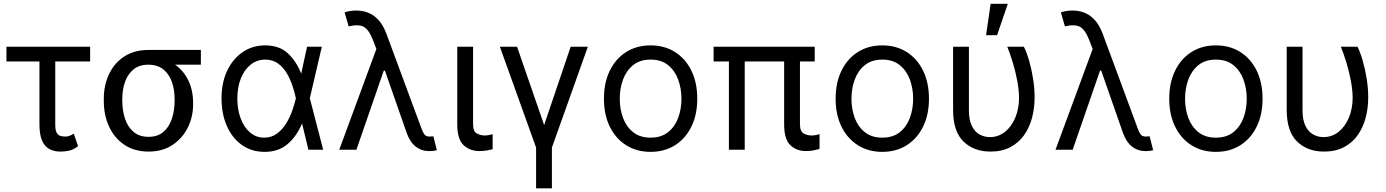

<svg xmlns="http://www.w3.org/2000/svg" viewBox="-20 -793 7344 1017"><path d="M457.4 -545.5V-467.3H272.7V-132.1Q272.7 -100.9 281.4 -87.9Q290.1 -74.9 302.7 -72.3Q315.3 -69.6 326.7 -69.6Q339.5 -69.6 351.4 -74.8Q363.3 -79.9 370.7 -85.2L393.5 -18.5Q369 -0.4 346.8 4.8Q324.6 9.9 301.1 9.9Q245.7 9.9 217.3 -23.8Q188.9 -57.5 188.9 -136.4V-467.3H14.2V-545.5Z M529.8 -258.5V-269.9Q529.8 -343 558.1 -401.6Q586.3 -460.2 639 -494.3Q691.8 -528.4 765.6 -528.4H1044V-450.3H907.7Q952.8 -418.3 977.8 -366.5Q1002.8 -314.6 1002.8 -248.6V-238.6Q1002.8 -174.7 975 -117.9Q947.1 -61.1 894.4 -25.6Q841.6 9.9 767 9.9Q692.5 9.9 639.4 -25.6Q586.3 -61.1 558.1 -121.8Q529.8 -182.5 529.8 -258.5ZM627.8 -269.9V-258.5Q627.8 -207.4 642.2 -164.1Q656.6 -120.7 687.3 -94.5Q718 -68.2 767 -68.2Q815.3 -68.2 845.7 -94.5Q876.1 -120.7 890.4 -164.1Q904.8 -207.4 904.8 -258.5V-269.9Q904.8 -318.2 890.4 -359.2Q876.1 -400.2 845.3 -425.2Q814.6 -450.3 765.6 -450.3Q717.3 -450.3 687 -425.2Q656.6 -400.2 642.2 -359.2Q627.8 -318.2 627.8 -269.9Z M1379.3 11.4Q1311.1 10.7 1260.3 -25.7Q1209.5 -62.1 1181.5 -126.1Q1153.4 -190 1153.4 -272.7Q1153.4 -354.8 1183.1 -417.8Q1212.7 -480.8 1264.9 -516.7Q1317.1 -552.6 1384.9 -552.6Q1459.5 -552.6 1504.4 -510.8Q1549.4 -469.1 1575.3 -403.4H1575.6L1606.5 -545.5H1684.7L1621.1 -272.7L1691.8 0H1613.6L1580.3 -137.8H1579.5Q1551.8 -71.7 1503.2 -29.8Q1454.5 12.1 1379.3 11.4ZM1547.2 -272.7 1546.9 -274.1Q1541.5 -300.1 1530.5 -334.5Q1519.5 -369 1501.1 -401.6Q1482.6 -434.3 1454 -455.8Q1425.4 -477.3 1384.9 -477.3Q1341.6 -477.3 1308.2 -451Q1274.9 -424.7 1256 -378.2Q1237.2 -331.7 1237.2 -271.3Q1237.2 -212.4 1255 -165.3Q1272.7 -118.3 1304.7 -91.1Q1336.6 -63.9 1379.3 -63.9Q1418.7 -63.9 1447.8 -85.8Q1476.9 -107.6 1496.8 -140.8Q1516.7 -174 1528.9 -209.3Q1541.2 -244.7 1546.9 -271.3Z M2254.3 7.5Q2213.1 7.5 2182 -16.7Q2150.9 -40.8 2133.5 -90.9L2018.8 -419H2012.8L1867.9 0H1777L1973.7 -533.7L1956 -579.5Q1934.3 -636 1906.6 -650.9Q1878.9 -665.8 1826.7 -653.4L1805.4 -727.3Q1811.8 -730.1 1828.5 -733.7Q1845.2 -737.2 1866.5 -737.2Q1981.2 -737.2 2027 -613.6L2213.1 -110.8Q2218 -96.9 2226.2 -83.3Q2234.4 -69.6 2255.7 -69.6Q2259.9 -69.6 2266.2 -70.3Q2272.4 -71 2275.6 -71L2294 2.8Q2272 7.8 2254.3 7.5Z M2402 -545.5H2485.8V-134.9Q2485.8 -96.6 2505.9 -85.9Q2525.9 -75.3 2548.3 -75.3Q2558.9 -75.3 2571.6 -77.8Q2584.2 -80.3 2589.5 -82.4V-2.8Q2578.8 0.4 2561.4 3.7Q2544 7.1 2518.5 7.1Q2468.4 7.1 2435.2 -24.5Q2402 -56.1 2402 -134.9Z M2627.8 -545.5H2718.8L2862.2 -130.7L3002.8 -545.5H3093.8L2903.4 -11.4V204.5H2819.6V-11.4Z M3426.1 11.4Q3352.3 11.4 3296.7 -23.8Q3241.1 -58.9 3210 -122.2Q3179 -185.4 3179 -269.9Q3179 -355.1 3210 -418.7Q3241.1 -482.2 3296.7 -517.4Q3352.3 -552.6 3426.1 -552.6Q3500 -552.6 3555.6 -517.4Q3611.2 -482.2 3642.2 -418.7Q3673.3 -355.1 3673.3 -269.9Q3673.3 -185.4 3642.2 -122.2Q3611.2 -58.9 3555.6 -23.8Q3500 11.4 3426.1 11.4ZM3426.1 -63.9Q3482.2 -63.9 3518.5 -92.7Q3554.7 -121.4 3572.1 -168.3Q3589.5 -215.2 3589.5 -269.9Q3589.5 -324.6 3572.1 -371.8Q3554.7 -419 3518.5 -448.2Q3482.2 -477.3 3426.1 -477.3Q3370 -477.3 3333.8 -448.2Q3297.6 -419 3280.2 -371.8Q3262.8 -324.6 3262.8 -269.9Q3262.8 -215.2 3280.2 -168.3Q3297.6 -121.4 3333.8 -92.7Q3370 -63.9 3426.1 -63.9Z M4295.5 -545.5V-467.3H4217.3V-134.9Q4217.3 -96.6 4237.2 -85.9Q4257.1 -75.3 4278.4 -75.3Q4290.1 -75.3 4302.4 -77.8Q4314.6 -80.3 4321 -82.4V-4.3Q4310.4 -1.1 4292.3 3Q4274.1 7.1 4248.6 7.1Q4198.5 7.1 4166 -24.5Q4133.5 -56.1 4133.5 -134.9V-467.3H3924.7V0H3840.9V-467.3H3759.9V-545.5Z M4653.4 11.4Q4579.5 11.4 4524 -23.8Q4468.4 -58.9 4437.3 -122.2Q4406.2 -185.4 4406.2 -269.9Q4406.2 -355.1 4437.3 -418.7Q4468.4 -482.2 4524 -517.4Q4579.5 -552.6 4653.4 -552.6Q4727.3 -552.6 4782.8 -517.4Q4838.4 -482.2 4869.5 -418.7Q4900.6 -355.1 4900.6 -269.9Q4900.6 -185.4 4869.5 -122.2Q4838.4 -58.9 4782.8 -23.8Q4727.3 11.4 4653.4 11.4ZM4653.4 -63.9Q4709.5 -63.9 4745.7 -92.7Q4782 -121.4 4799.4 -168.3Q4816.8 -215.2 4816.8 -269.9Q4816.8 -324.6 4799.4 -371.8Q4782 -419 4745.7 -448.2Q4709.5 -477.3 4653.4 -477.3Q4597.3 -477.3 4561.1 -448.2Q4524.9 -419 4507.5 -371.8Q4490.1 -324.6 4490.1 -269.9Q4490.1 -215.2 4507.5 -168.3Q4524.9 -121.4 4561.1 -92.7Q4597.3 -63.9 4653.4 -63.9Z M5028.4 -545.5H5112.2V-210.2Q5112.2 -157 5128 -125.5Q5143.8 -94.1 5169.2 -80.4Q5194.6 -66.8 5223 -66.8Q5268.5 -66.8 5303.4 -94.8Q5338.4 -122.9 5358.1 -170.5Q5377.8 -218 5377.8 -277Q5377.1 -317.5 5368.4 -364.3Q5359.7 -411.2 5345.7 -458.1Q5331.7 -505 5315.3 -545.5H5403.4Q5418.3 -515.6 5431.3 -470.9Q5444.2 -426.1 5452.2 -375.4Q5460.2 -324.6 5460.2 -277Q5460.2 -221.2 5446.7 -169.6Q5433.2 -117.9 5404.8 -77.6Q5376.4 -37.3 5332 -13.7Q5287.6 9.9 5225.9 9.9Q5138.5 9.9 5083.5 -43.3Q5028.4 -96.6 5028.4 -211.6ZM5203.1 -606.5 5227.3 -772.7H5318.2L5261.4 -606.5Z M6048.3 7.5Q6007.1 7.5 5976 -16.7Q5945 -40.8 5927.6 -90.9L5812.9 -419H5806.8L5661.9 0H5571L5767.8 -533.7L5750 -579.5Q5728.3 -636 5700.6 -650.9Q5672.9 -665.8 5620.7 -653.4L5599.4 -727.3Q5605.8 -730.1 5622.5 -733.7Q5639.2 -737.2 5660.5 -737.2Q5775.2 -737.2 5821 -613.6L6007.1 -110.8Q6012.1 -96.9 6020.2 -83.3Q6028.4 -69.6 6049.7 -69.6Q6054 -69.6 6060.2 -70.3Q6066.4 -71 6069.6 -71L6088.1 2.8Q6066.1 7.8 6048.3 7.5Z M6420.5 11.4Q6346.6 11.4 6291 -23.8Q6235.4 -58.9 6204.4 -122.2Q6173.3 -185.4 6173.3 -269.9Q6173.3 -355.1 6204.4 -418.7Q6235.4 -482.2 6291 -517.4Q6346.6 -552.6 6420.5 -552.6Q6494.3 -552.6 6549.9 -517.4Q6605.5 -482.2 6636.5 -418.7Q6667.6 -355.1 6667.6 -269.9Q6667.6 -185.4 6636.5 -122.2Q6605.5 -58.9 6549.9 -23.8Q6494.3 11.4 6420.5 11.4ZM6420.5 -63.9Q6476.6 -63.9 6512.8 -92.7Q6549 -121.4 6566.4 -168.3Q6583.8 -215.2 6583.8 -269.9Q6583.8 -324.6 6566.4 -371.8Q6549 -419 6512.8 -448.2Q6476.6 -477.3 6420.5 -477.3Q6364.3 -477.3 6328.1 -448.2Q6291.9 -419 6274.5 -371.8Q6257.1 -324.6 6257.1 -269.9Q6257.1 -215.2 6274.5 -168.3Q6291.9 -121.4 6328.1 -92.7Q6364.3 -63.9 6420.5 -63.9Z M6795.5 -545.5H6879.3V-210.2Q6879.3 -157 6895.1 -125.5Q6910.9 -94.1 6936.3 -80.4Q6961.6 -66.8 6990.1 -66.8Q7035.5 -66.8 7070.5 -94.8Q7105.5 -122.9 7125.2 -170.5Q7144.9 -218 7144.9 -277Q7144.2 -317.5 7135.5 -364.3Q7126.8 -411.2 7112.7 -458.1Q7098.7 -505 7082.4 -545.5H7170.5Q7185.4 -515.6 7198.3 -470.9Q7211.3 -426.1 7219.3 -375.4Q7227.3 -324.6 7227.3 -277Q7227.3 -221.2 7213.8 -169.6Q7200.3 -117.9 7171.9 -77.6Q7143.5 -37.3 7099.1 -13.7Q7054.7 9.9 6992.9 9.9Q6905.5 9.9 6850.5 -43.3Q6795.5 -96.6 6795.5 -211.6Z"/></svg>

Font: Inter Alia
Style: Regular
Weight: 400
Designer: Rasmus Andersson (Latin, Greek, Cyrillic etc.) and Evan from Shavian.info (Shavian, old style figures)
Foundry: Shavian.info
Version: Version 0.001;git-37ab20767